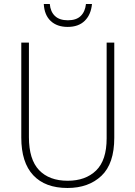

<svg xmlns="http://www.w3.org/2000/svg" viewBox="-20 -926 674 956"><path d="M549 -240Q549 -111 485 -50.5Q421 10 316 10Q205 10 145.5 -53.5Q86 -117 86 -241V-714H124V-243Q124 -132 174.5 -79Q225 -26 317 -26Q406 -26 458.5 -77Q511 -128 511 -237V-714H549ZM438 -906Q433 -853 402 -822.5Q371 -792 317 -792Q264 -792 232.5 -821.5Q201 -851 198 -906H228Q231 -868 253.5 -846.5Q276 -825 318 -825Q360 -825 382 -846.5Q404 -868 408 -906Z"/></svg>

Font: Noto Sans Sinhala SemiCondensed ExtraLight
Style: Regular
Weight: 200
Width: 4
Designer: Jelle Bosma - Monotype Design Team
Foundry: Monotype Imaging Inc.
Version: Version 2.006; ttfautohint (v1.8.4.7-5d5b)